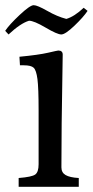

<svg xmlns="http://www.w3.org/2000/svg" viewBox="-42 -721 358 741"><path d="M-22 -602Q-6 -626 34 -663.5Q74 -701 88 -701Q102 -701 140.5 -679Q179 -657 214 -648Q245 -657 281 -691L296 -679Q280 -655 245 -621.5Q210 -588 194.5 -588Q179 -588 134 -614.5Q89 -641 70 -641Q37 -631 -9 -588ZM30 0V-34Q81 -38 94 -47.5Q107 -57 107 -87V-295Q107 -382 102.5 -416Q98 -450 88 -459.5Q78 -469 50 -469H35L33 -502Q107 -509 143.5 -517.5Q180 -526 183 -526Q200 -526 200 -510Q200 -498 199 -444Q195 -230 195 -75Q195 -55 211 -45.5Q227 -36 262 -34V0Z"/></svg>

Font: Prociono
Style: Regular
Weight: 400
Designer: Barry Schwartz
Foundry: The Crud Factory
Version: Version 2.301